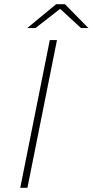

<svg xmlns="http://www.w3.org/2000/svg" viewBox="-20 -890 439 910"><path d="M76 0 216 -700H250L110 0ZM109 -757 246 -870H288L399 -757H364L265 -848L148 -757Z"/></svg>

Font: Montserrat ExtraLight
Style: Italic
Weight: 200
Italic angle: -11.3°
Designer: Julieta Ulanovsky
Foundry: Julieta Ulanovsky
Version: Version 9.000; ttfautohint (v1.8.4.7-5d5b)